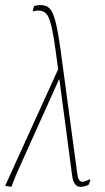

<svg xmlns="http://www.w3.org/2000/svg" viewBox="-23 -721 408 743"><path d="M21 2 -3 -2 202 -453 192 -527Q178 -633 161.5 -660.5Q145 -688 104 -677V-681L109 -698Q157 -710 176 -679.5Q195 -649 211 -531L276 -49Q279 -24 289.5 -19Q300 -14 323 -27L327 -24L320 -6Q304 2 288 2Q262 2 256 -42L207 -413H205L39 -44Z"/></svg>

Font: Alegreya Sans SC Thin
Style: Italic
Weight: 100
Italic angle: -7°
Designer: Juan Pablo del Peral
Foundry: Huerta Tipografica
Version: Version 2.007